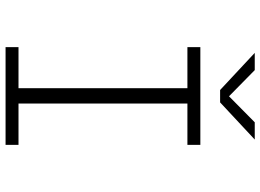

<svg xmlns="http://www.w3.org/2000/svg" viewBox="-143 -793 936 690"><g transform="rotate(90 325.0 -448.0)"><path d="M149.5 0V-46.5H297V-653.5H149.5V-700H500.5V-653.5H352V-46.5H500.5V0ZM170 -895.5H232L326 -803L419.5 -895.5H481.5L348 -771H303.5Z"/></g></svg>

Font: Trispace Thin ExtraLight
Style: Regular
Weight: 250
Version: Version 1.210